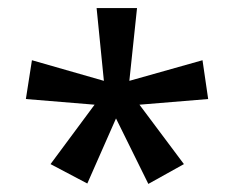

<svg xmlns="http://www.w3.org/2000/svg" viewBox="-20 -819 581 475"><path d="M319 -799 300 -619 481 -670 495 -574 325 -560 435 -413 347 -364 267 -526 196 -365 105 -413 214 -560 44 -574 59 -670 237 -619 219 -799Z"/></svg>

Font: Noto Sans Sinhala SemiCondensed Medium
Style: Regular
Weight: 500
Width: 4
Designer: Jelle Bosma - Monotype Design Team
Foundry: Monotype Imaging Inc.
Version: Version 2.006; ttfautohint (v1.8.4.7-5d5b)